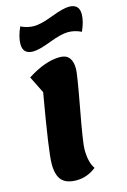

<svg xmlns="http://www.w3.org/2000/svg" viewBox="-150 -1076 773 1169"><g transform="rotate(-15 236.5 -491.5)"><path d="M129 -801Q65 -801 65 -864Q65 -910 92 -969Q132 -949 175 -949Q218 -949 294.5 -978.5Q371 -1008 409 -1008Q473 -1008 473 -945Q473 -899 446 -840Q406 -860 363 -860Q320 -860 243.5 -830.5Q167 -801 129 -801ZM182 25Q118 25 89 -7Q60 -39 60 -110Q60 -185 123 -546L70 -653Q183 -726 276 -726Q353 -726 353 -632Q353 -599 314.5 -392Q276 -185 276 -145Q276 -62 306 -20Q249 25 182 25Z"/></g></svg>

Font: Lemonada
Style: Bold
Weight: 700
Designer: Mohamed Gaber (Arabic), Eduardo Tunni (Latin)
Foundry: Kief Type Foundry
Version: Version 4.004